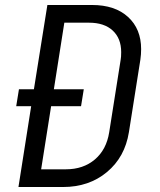

<svg xmlns="http://www.w3.org/2000/svg" viewBox="-20 -750 640 770"><path d="M349 -730Q441 -730 493.5 -682Q546 -634 546 -553Q546 -532 543 -511L497 -220Q481 -120 409 -60Q337 0 233 0H54L105 -324H45L56 -392H116L170 -730ZM464 -511Q466 -521 466 -541Q466 -596 432 -627.5Q398 -659 337 -659H238L196 -392H316L305 -324H185L145 -71H244Q314 -71 360.5 -110.5Q407 -150 418 -220Z"/></svg>

Font: JetBrains Mono Semi Light
Style: Italic
Weight: 350
Italic angle: -9°
Monospace: yes
Designer: Philipp Nurullin, Konstantin Bulenkov
Foundry: JetBrains
Version: 2.002